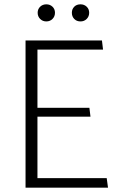

<svg xmlns="http://www.w3.org/2000/svg" viewBox="-20 -867 539 887"><path d="M479 0 473 -44H153V-328H398L393 -369H153V-638H456L451 -680H98V0ZM194 -768Q211 -768 222.5 -779.5Q234 -791 234 -808Q234 -825 222.5 -836Q211 -847 194 -847Q177 -847 165.5 -836Q154 -825 154 -808Q154 -791 165.5 -779.5Q177 -768 194 -768ZM352 -768Q369 -768 380.5 -779.5Q392 -791 392 -808Q392 -825 380.5 -836Q369 -847 352 -847Q334 -847 323 -836Q312 -825 312 -808Q312 -791 323 -779.5Q334 -768 352 -768Z"/></svg>

Font: Catamaran ExtraLight
Style: Regular
Weight: 250
Designer: Pria Ravichandran
Version: Version 2.000